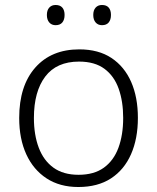

<svg xmlns="http://www.w3.org/2000/svg" viewBox="-20 -740 630 770"><path d="M294 10Q220 10 167 -24.5Q114 -59 85.5 -121Q57 -183 57 -267Q57 -396 121.5 -469Q186 -542 298 -542Q375 -542 427 -507.5Q479 -473 506 -411.5Q533 -350 533 -267Q533 -184 505.5 -121.5Q478 -59 425 -24.5Q372 10 294 10ZM295 -39Q357 -39 396.5 -67.5Q436 -96 455 -147.5Q474 -199 474 -267Q474 -333 456 -384Q438 -435 399 -464Q360 -493 297 -493Q207 -493 161.5 -433Q116 -373 116 -267Q116 -199 135.5 -147.5Q155 -96 194.5 -67.5Q234 -39 295 -39ZM168 -680Q168 -699 177.5 -709.5Q187 -720 203 -720Q221 -720 230 -709.5Q239 -699 239 -680Q239 -661 230 -650Q221 -639 203 -639Q187 -639 177.5 -650Q168 -661 168 -680ZM354 -680Q354 -699 363.5 -709.5Q373 -720 389 -720Q407 -720 416 -709.5Q425 -699 425 -680Q425 -661 416 -650Q407 -639 389 -639Q373 -639 363.5 -650Q354 -661 354 -680Z"/></svg>

Font: Noto Sans Symbols Light
Style: Regular
Weight: 300
Version: Version 2.002